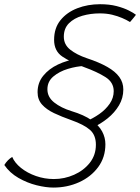

<svg xmlns="http://www.w3.org/2000/svg" viewBox="-98 -696 650 889"><path d="M291.5 -390.5Q256 -389 216.2 -377Q176.5 -365 149 -341.8Q121.5 -318.5 121.5 -282.5Q121.5 -246.5 153 -221.5Q184.5 -196.5 233 -181.5Q291 -164 325.5 -139.8Q360 -115.5 375 -87.2Q390 -59 390 -28Q390 32.5 356.5 77.8Q323 123 268.2 147.8Q213.5 172.5 149 172.5Q115 172.5 71.5 161.8Q28 151 -12.5 127.8Q-53 104.5 -78 68Q-74.5 62 -70.2 56.5Q-66 51 -61.2 46.2Q-56.5 41.5 -51.5 37.5Q-46.5 33.5 -41.5 30.5Q-30 58 -0.8 81.5Q28.5 105 68.5 119Q108.5 133 151.5 133Q200.5 133 245 113.2Q289.5 93.5 317.8 57.8Q346 22 346 -26Q346 -70.5 318.5 -94.8Q291 -119 231.5 -140Q187.5 -155.5 152.2 -172.2Q117 -189 96.5 -212Q76 -235 76 -269Q76 -313 102.2 -345.2Q128.5 -377.5 170.2 -397.2Q212 -417 258.5 -423.5ZM301 -134.5Q332.5 -147.5 361.8 -168Q391 -188.5 409.8 -215.5Q428.5 -242.5 428.5 -274Q428.5 -315 390 -339.2Q351.5 -363.5 292 -385Q228.5 -408.5 190.5 -434.2Q152.5 -460 152.5 -511.5Q152.5 -566 182 -602.5Q211.5 -639 260 -657.8Q308.5 -676.5 365.5 -676.5Q408.5 -676.5 442 -667.8Q475.5 -659 498.2 -647.5Q521 -636 531.5 -627.5Q527.5 -622 522.2 -615.5Q517 -609 512.2 -603.5Q507.5 -598 504 -594Q488.5 -603.5 467.8 -612.5Q447 -621.5 421.2 -627.8Q395.5 -634 364 -634Q321.5 -634 283.2 -623Q245 -612 221.2 -588.2Q197.5 -564.5 197.5 -526Q197.5 -489.5 227.2 -466Q257 -442.5 304 -426.5Q361.5 -407.5 398.8 -386.2Q436 -365 454.5 -339.5Q473 -314 473 -281.5Q473 -242 453 -208.2Q433 -174.5 400.5 -148.2Q368 -122 330 -104.5Z"/></svg>

Font: Grandstander Thin
Style: Italic
Weight: 100
Italic angle: -15°
Designer: Tyler Finck
Foundry: Etcetera Type Co
Version: Version 1.200